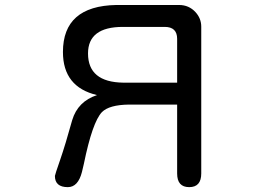

<svg xmlns="http://www.w3.org/2000/svg" viewBox="-20 -728 1040 770"><path d="M369.1 -346.7Q232.4 -378.9 232.4 -519.5Q232.4 -704.1 446.3 -708H698.2Q737.3 -708 763.7 -679.7Q787.1 -654.3 787.1 -621.1V-32.2Q787.1 22.5 738.8 22.5Q690.4 22.5 690.4 -32.2V-308.6H497.1Q418 -307.6 388.7 -278.3Q350.6 -238.3 316.4 -71.3L308.6 -38.1Q293 22.5 252 22.5Q200.2 22.5 200.2 -22.5Q200.2 -26.4 221.2 -86.9Q242.2 -147.5 269.5 -246.1Q292 -321.3 369.1 -346.7ZM690.4 -396.5V-572.3Q690.4 -620.1 640.6 -620.1H472.7Q333 -620.1 333 -513.7Q333 -398.4 474.6 -396.5H690.4Z"/></svg>

Font: jf-openhuninn-1.0
Style: Regular
Weight: 400
Designer: [Kosugi Maru]
      Designed by Motoya company      

      [Varela Round]
      Joe Prince(Latin component); Avraham Co
Foundry: justfont CO.,LTD.
Version: 1.0